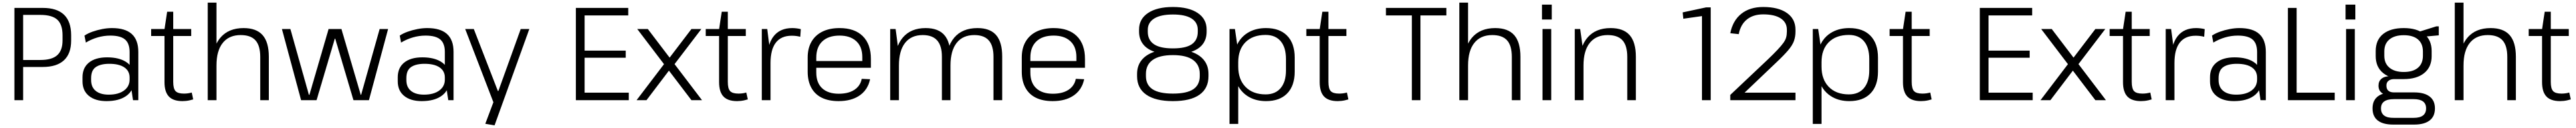

<svg xmlns="http://www.w3.org/2000/svg" viewBox="-20 -760 19481 971"><path d="M89 -700H303Q411 -700 464.5 -648Q518 -596 518 -493V-452Q518 -353 463.5 -302.5Q409 -252 303 -252H150V-305H285Q373 -305 413 -341.5Q453 -378 453 -453V-492Q453 -574 413.5 -610.5Q374 -647 285 -647H139L155 -666V0H89Z M960 -174V-366Q960 -431 925.5 -460.5Q891 -490 814 -490Q765 -490 717.5 -476Q670 -462 629 -437L619 -490Q644 -507 679 -519.5Q714 -532 752.5 -539.5Q791 -547 827 -547Q927 -547 976.5 -502Q1026 -457 1026 -366V0H986ZM785 7Q701 7 652.5 -32.5Q604 -72 604 -143V-174Q604 -246 653 -285.5Q702 -325 790 -325Q883 -325 937.5 -287.5Q992 -250 992 -179V-146Q992 -74 936.5 -33.5Q881 7 785 7ZM802 -42Q875 -42 917.5 -73Q960 -104 960 -156V-172Q960 -222 920 -249Q880 -276 807 -276Q741 -276 705 -251.5Q669 -227 669 -167V-153Q669 -99 704 -70.5Q739 -42 802 -42Z M1360 7Q1290 7 1257 -28Q1224 -63 1224 -137V-538L1244 -671H1290V-139Q1290 -88 1307.5 -69Q1325 -50 1371 -50Q1386 -50 1401 -52Q1416 -54 1430 -58L1441 -6Q1428 -2 1414.5 1Q1401 4 1387 5.5Q1373 7 1360 7ZM1123 -540H1426V-487H1123Z M1948 -328Q1948 -414 1912 -454Q1876 -494 1800 -494Q1712 -494 1664.5 -434.5Q1617 -375 1617 -263L1583 -197L1584 -262Q1584 -400 1646 -473.5Q1708 -547 1822 -547Q1919 -547 1966 -493.5Q2013 -440 2013 -329V0H1948ZM1551 -740H1617V-358V0H1551Z M2112 -540H2176L2316 -41H2320L2465 -540H2562L2708 -41H2711L2851 -540H2915L2770 0H2653L2515 -467H2512L2374 0H2257Z M3344 -174V-366Q3344 -431 3309.5 -460.5Q3275 -490 3198 -490Q3149 -490 3101.5 -476Q3054 -462 3013 -437L3003 -490Q3028 -507 3063 -519.5Q3098 -532 3136.5 -539.5Q3175 -547 3211 -547Q3311 -547 3360.5 -502Q3410 -457 3410 -366V0H3370ZM3169 7Q3085 7 3036.5 -32.5Q2988 -72 2988 -143V-174Q2988 -246 3037 -285.5Q3086 -325 3174 -325Q3267 -325 3321.5 -287.5Q3376 -250 3376 -179V-146Q3376 -74 3320.5 -33.5Q3265 7 3169 7ZM3186 -42Q3259 -42 3301.5 -73Q3344 -104 3344 -156V-172Q3344 -222 3304 -249Q3264 -276 3191 -276Q3125 -276 3089 -251.5Q3053 -227 3053 -167V-153Q3053 -99 3088 -70.5Q3123 -42 3186 -42Z M3650 179 3722 -13 3716 28 3498 -540H3563L3745 -70H3749L3918 -540H3983L3720 191Z M4385 -57H4735V0H4335V-700H4731V-643H4385L4401 -688V-350L4385 -376H4712V-322H4385L4401 -348V-12Z M4799 -540H4879L5289 0H5209ZM5018 -295 5078 -276 4869 0H4794ZM5003 -269 5209 -540H5284L5064 -251Z M5554 7Q5484 7 5451 -28Q5418 -63 5418 -137V-538L5438 -671H5484V-139Q5484 -88 5501.5 -69Q5519 -50 5565 -50Q5580 -50 5595 -52Q5610 -54 5624 -58L5635 -6Q5622 -2 5608.5 1Q5595 4 5581 5.5Q5567 7 5554 7ZM5317 -540H5620V-487H5317Z M5741 -540H5782L5807 -345V0H5741ZM5782 -303Q5782 -423 5830.5 -485Q5879 -547 5971 -547Q5987 -547 6003.5 -545Q6020 -543 6036 -539L6032 -481Q6002 -489 5967 -489Q5888 -489 5847.5 -437Q5807 -385 5807 -282Z M6322 7Q6247 7 6195 -18.5Q6143 -44 6115.5 -94.5Q6088 -145 6088 -216V-324Q6088 -394 6117 -444Q6146 -494 6200 -520.5Q6254 -547 6329 -547Q6443 -547 6504.5 -486Q6566 -425 6566 -313V-246H6141V-297H6513L6501 -277V-328Q6501 -405 6455.5 -447.5Q6410 -490 6329 -490Q6245 -490 6199 -446.5Q6153 -403 6153 -323V-210Q6153 -132 6197.5 -90.5Q6242 -49 6323 -49Q6396 -49 6441 -78.5Q6486 -108 6497 -162L6560 -159Q6543 -79 6481 -36Q6419 7 6322 7Z M7493 -330Q7493 -413 7457.5 -453.5Q7422 -494 7348 -494Q7261 -494 7214.5 -434.5Q7168 -375 7168 -263L7134 -197V-262Q7134 -400 7195.5 -473.5Q7257 -547 7372 -547Q7467 -547 7513 -494Q7559 -441 7559 -331V0H7493ZM6712 -540H6753L6778 -348V0H6712ZM7103 -330Q7103 -413 7067 -453.5Q7031 -494 6958 -494Q6871 -494 6824.5 -434.5Q6778 -375 6778 -263L6745 -197V-262Q6745 -400 6806 -473.5Q6867 -547 6980 -547Q7076 -547 7122 -493.5Q7168 -440 7168 -331V0H7103Z M7941 7Q7866 7 7814 -18.5Q7762 -44 7734.5 -94.5Q7707 -145 7707 -216V-324Q7707 -394 7736 -444Q7765 -494 7819 -520.5Q7873 -547 7948 -547Q8062 -547 8123.5 -486Q8185 -425 8185 -313V-246H7760V-297H8132L8120 -277V-328Q8120 -405 8074.5 -447.5Q8029 -490 7948 -490Q7864 -490 7818 -446.5Q7772 -403 7772 -323V-210Q7772 -132 7816.5 -90.5Q7861 -49 7942 -49Q8015 -49 8060 -78.5Q8105 -108 8116 -162L8179 -159Q8162 -79 8100 -36Q8038 7 7941 7Z M8850 7Q8719 7 8649 -41.5Q8579 -90 8579 -182V-199Q8579 -259 8611 -301Q8643 -343 8703.5 -365Q8764 -387 8850 -387Q8935 -387 8995 -365Q9055 -343 9087 -301Q9119 -259 9119 -199V-182Q9119 -90 9051 -41.5Q8983 7 8850 7ZM8850 -50Q8955 -50 9004 -83Q9053 -116 9053 -183V-200Q9053 -268 9002.5 -305Q8952 -342 8850 -342Q8749 -342 8697.5 -305.5Q8646 -269 8646 -200V-183Q8646 -116 8696 -83Q8746 -50 8850 -50ZM8850 -348Q8767 -348 8710 -367.5Q8653 -387 8623.5 -426Q8594 -465 8594 -520V-536Q8594 -616 8662 -661.5Q8730 -707 8850 -707Q8970 -707 9037.5 -661.5Q9105 -616 9105 -536V-520Q9105 -464 9076 -425.5Q9047 -387 8990 -367.5Q8933 -348 8850 -348ZM8850 -393Q8948 -393 8993 -424.5Q9038 -456 9038 -519V-534Q9038 -590 8990.5 -620Q8943 -650 8850 -650Q8757 -650 8708.5 -619.5Q8660 -589 8660 -534V-519Q8660 -457 8706 -425Q8752 -393 8850 -393Z M9554 7Q9481 7 9426 -24Q9371 -55 9341 -112Q9311 -169 9311 -245V-300Q9311 -376 9341 -431.5Q9371 -487 9426 -517Q9481 -547 9554 -547Q9658 -547 9714.5 -488.5Q9771 -430 9771 -323V-217Q9771 -110 9714.5 -51.5Q9658 7 9554 7ZM9278 -540H9319L9344 -368V180H9278ZM9551 -44Q9625 -44 9665 -92Q9705 -140 9705 -225V-313Q9705 -400 9665 -447.5Q9625 -495 9551 -495Q9454 -495 9399 -440Q9344 -385 9344 -288V-255Q9344 -157 9399.5 -100.5Q9455 -44 9551 -44Z M10096 7Q10026 7 9993 -28Q9960 -63 9960 -137V-538L9980 -671H10026V-139Q10026 -88 10043.5 -69Q10061 -50 10107 -50Q10122 -50 10137 -52Q10152 -54 10166 -58L10177 -6Q10164 -2 10150.5 1Q10137 4 10123 5.5Q10109 7 10096 7ZM9859 -540H10162V-487H9859Z M10918 -700V-643H10690L10722 -678V0H10657V-678L10688 -643H10461V-700Z M11413 -328Q11413 -414 11377 -454Q11341 -494 11265 -494Q11177 -494 11129.5 -434.5Q11082 -375 11082 -263L11048 -197L11049 -262Q11049 -400 11111 -473.5Q11173 -547 11287 -547Q11384 -547 11431 -493.5Q11478 -440 11478 -329V0H11413ZM11016 -740H11082V-358V0H11016Z M11711 -540V0H11645V-540ZM11715 -725V-612H11641V-725Z M12286 -328Q12286 -414 12250 -454Q12214 -494 12138 -494Q12050 -494 12002.5 -434.5Q11955 -375 11955 -263L11922 -197V-262Q11922 -400 11984 -473.5Q12046 -547 12160 -547Q12257 -547 12304 -493.5Q12351 -440 12351 -329V0H12286ZM11889 -540H11930L11955 -358V0H11889Z M12917 0H12851V-680L12880 -642L12710 -618L12705 -666L12882 -704H12917Z M13065 -40 13347 -307Q13394 -352 13422.5 -382.5Q13451 -413 13466.5 -434.5Q13482 -456 13487.5 -476Q13493 -496 13493 -519V-535Q13493 -590 13446.5 -620.5Q13400 -651 13314 -651Q13239 -651 13191 -612.5Q13143 -574 13129 -501L13065 -508Q13084 -604 13148.5 -655.5Q13213 -707 13314 -707Q13429 -707 13493.5 -661.5Q13558 -616 13558 -535V-520Q13558 -481 13546.5 -449Q13535 -417 13504 -380Q13473 -343 13415 -288L13126 -12L13107 -57H13558V0H13065Z M13965 7Q13892 7 13837 -24Q13782 -55 13752 -112Q13722 -169 13722 -245V-300Q13722 -376 13752 -431.5Q13782 -487 13837 -517Q13892 -547 13965 -547Q14069 -547 14125.5 -488.5Q14182 -430 14182 -323V-217Q14182 -110 14125.5 -51.5Q14069 7 13965 7ZM13689 -540H13730L13755 -368V180H13689ZM13962 -44Q14036 -44 14076 -92Q14116 -140 14116 -225V-313Q14116 -400 14076 -447.5Q14036 -495 13962 -495Q13865 -495 13810 -440Q13755 -385 13755 -288V-255Q13755 -157 13810.5 -100.5Q13866 -44 13962 -44Z M14507 7Q14437 7 14404 -28Q14371 -63 14371 -137V-538L14391 -671H14437V-139Q14437 -88 14454.5 -69Q14472 -50 14518 -50Q14533 -50 14548 -52Q14563 -54 14577 -58L14588 -6Q14575 -2 14561.5 1Q14548 4 14534 5.5Q14520 7 14507 7ZM14270 -540H14573V-487H14270Z M15002 -57H15352V0H14952V-700H15348V-643H15002L15018 -688V-350L15002 -376H15329V-322H15002L15018 -348V-12Z M15416 -540H15496L15906 0H15826ZM15635 -295 15695 -276 15486 0H15411ZM15620 -269 15826 -540H15901L15681 -251Z M16171 7Q16101 7 16068 -28Q16035 -63 16035 -137V-538L16055 -671H16101V-139Q16101 -88 16118.5 -69Q16136 -50 16182 -50Q16197 -50 16212 -52Q16227 -54 16241 -58L16252 -6Q16239 -2 16225.5 1Q16212 4 16198 5.5Q16184 7 16171 7ZM15934 -540H16237V-487H15934Z M16358 -540H16399L16424 -345V0H16358ZM16399 -303Q16399 -423 16447.5 -485Q16496 -547 16588 -547Q16604 -547 16620.5 -545Q16637 -543 16653 -539L16649 -481Q16619 -489 16584 -489Q16505 -489 16464.5 -437Q16424 -385 16424 -282Z M17049 -174V-366Q17049 -431 17014.5 -460.5Q16980 -490 16903 -490Q16854 -490 16806.5 -476Q16759 -462 16718 -437L16708 -490Q16733 -507 16768 -519.5Q16803 -532 16841.5 -539.5Q16880 -547 16916 -547Q17016 -547 17065.5 -502Q17115 -457 17115 -366V0H17075ZM16874 7Q16790 7 16741.5 -32.5Q16693 -72 16693 -143V-174Q16693 -246 16742 -285.5Q16791 -325 16879 -325Q16972 -325 17026.5 -287.5Q17081 -250 17081 -179V-146Q17081 -74 17025.5 -33.5Q16970 7 16874 7ZM16891 -42Q16964 -42 17006.5 -73Q17049 -104 17049 -156V-172Q17049 -222 17009 -249Q16969 -276 16896 -276Q16830 -276 16794 -251.5Q16758 -227 16758 -167V-153Q16758 -99 16793 -70.5Q16828 -42 16891 -42Z M17332 -57H17636V0H17282V-700H17348V-12Z M17788 -540V0H17722V-540ZM17792 -725V-612H17718V-725Z M18158 -160Q18058 -160 18002 -206Q17946 -252 17946 -334V-373Q17946 -457 18002 -502Q18058 -547 18158 -547Q18257 -547 18313 -502Q18369 -457 18369 -373V-334Q18369 -252 18313 -206Q18257 -160 18158 -160ZM18078 185Q18001 185 17961.5 154Q17922 123 17922 62Q17922 3 17961 -28Q18000 -59 18078 -59H18237Q18313 -59 18353.5 -28Q18394 3 18394 62Q18394 123 18353.5 154Q18313 185 18237 185ZM18233 134Q18327 134 18327 62Q18327 -8 18233 -8H18084Q17986 -8 17986 62Q17986 136 18084 134ZM18055 -37Q18014 -37 17990.5 -56.5Q17967 -76 17967 -110Q17967 -144 17990 -163Q18013 -182 18056 -182H18158V-160H18086Q18058 -160 18042 -146.5Q18026 -133 18027 -110Q18027 -85 18041.5 -72Q18056 -59 18084 -59H18158V-37ZM18158 -214Q18228 -214 18265.5 -246Q18303 -278 18303 -337V-370Q18303 -429 18265.5 -461Q18228 -493 18158 -493Q18089 -493 18050 -461Q18011 -429 18011 -370V-337Q18011 -279 18050 -246.5Q18089 -214 18158 -214ZM18270 -518 18404 -560H18423V-492L18270 -478Z M18941 -328Q18941 -414 18905 -454Q18869 -494 18793 -494Q18705 -494 18657.5 -434.5Q18610 -375 18610 -263L18576 -197L18577 -262Q18577 -400 18639 -473.5Q18701 -547 18815 -547Q18912 -547 18959 -493.5Q19006 -440 19006 -329V0H18941ZM18544 -740H18610V-358V0H18544Z M19340 7Q19270 7 19237 -28Q19204 -63 19204 -137V-538L19224 -671H19270V-139Q19270 -88 19287.5 -69Q19305 -50 19351 -50Q19366 -50 19381 -52Q19396 -54 19410 -58L19421 -6Q19408 -2 19394.5 1Q19381 4 19367 5.5Q19353 7 19340 7ZM19103 -540H19406V-487H19103Z"/></svg>

Font: Pathway Extreme 8pt Thin 12pt ExtraLight
Style: Regular
Weight: 250
Version: Version 1.001;gftools[0.9.26]